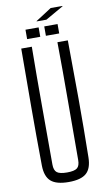

<svg xmlns="http://www.w3.org/2000/svg" viewBox="-108 -1052 619 1108"><g transform="rotate(-10 202.0 -497.5)"><path d="M202 6Q130 6 98 -22Q66 -50 65 -114Q63 -287 63.5 -456.5Q64 -626 65 -800H127Q125 -626 125.5 -455Q126 -284 126 -110Q126 -76 142.5 -63Q159 -50 202 -50Q245 -50 261 -63Q277 -76 277 -110Q277 -284 278 -455Q279 -626 277 -800H338Q340 -626 340.5 -456.5Q341 -287 338 -114Q337 -50 305.5 -22Q274 6 202 6ZM218 -848V-903H296V-848ZM108 -848V-903H185V-848ZM180 -939V-941L273 -1001H342V-999L237 -939Z"/></g></svg>

Font: Big Shoulders Text Light
Style: Regular
Weight: 300
Designer: Patric King
Foundry: XO Type Co
Version: Version 1.000; ttfautohint (v1.8.2)